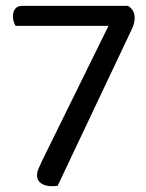

<svg xmlns="http://www.w3.org/2000/svg" viewBox="-20 -628 498 653"><path d="M55 -608H415Q426 -602 432 -591.5Q438 -581 438 -568Q438 -558 435.5 -548Q433 -538 427 -526L176 4Q170 5 164.5 5Q159 5 153 5Q134 5 120 -4.5Q106 -14 106 -31Q106 -43 111 -54.5Q116 -66 123 -81L349 -540H33Q30 -545 27 -553.5Q24 -562 24 -572Q24 -589 32 -598.5Q40 -608 55 -608Z"/></svg>

Font: Baloo Tammudu 2
Style: Regular
Weight: 400
Designer: Maithili Shingre, Omkar Shende and Ek Type
Foundry: Ek Type
Version: Version 1.700